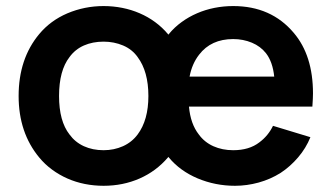

<svg xmlns="http://www.w3.org/2000/svg" viewBox="-20 -598 1095 634"><path d="M636.5 -154Q655 -128.5 684.5 -115.2Q714 -102 750 -102Q803 -102 836.5 -128Q865.5 -149.5 881.5 -182.5L1005 -145Q990.5 -109 964.5 -78.5Q938.5 -48 906.5 -27Q873 -6 834 4.8Q795 15.5 756 15.5Q691 15.5 632.5 -9Q574.5 -33.5 537.5 -78L535.5 -80L534.5 -78Q495.5 -32.5 440.8 -8.5Q386 15.5 322 15.5Q290.5 15.5 260.2 9.5Q230 3.5 202.8 -8.5Q175.5 -20.5 151.8 -38Q128 -55.5 109.5 -78Q41.5 -160 41.5 -281Q41.5 -404 109.5 -485.5Q146.5 -530 202.5 -554Q259.5 -578 322 -578Q353.5 -578 383.8 -572Q414 -566 441.2 -554.2Q468.5 -542.5 492 -525.2Q515.5 -508 534.5 -485.5L535.5 -483.5L537.5 -485.5Q556 -508 579.8 -525.2Q603.5 -542.5 630.8 -554.2Q658 -566 688.2 -572Q718.5 -578 750 -578Q875.5 -578 950 -489.5Q1013.5 -415 1013.5 -289.5Q1013.5 -282.5 1013 -271.5Q1012.5 -260.5 1011.5 -246H604Q609 -189 636.5 -154ZM637.5 -417.5Q614 -387.5 606 -345H885.5Q880.5 -393.5 858.5 -422Q840.5 -445 811.8 -457Q783 -469 750 -469Q677 -469 637.5 -417.5ZM434.5 -154Q470 -201.5 470 -281Q470 -362 434.5 -409.5Q416.5 -435 386.5 -447.8Q356.5 -460.5 322 -460.5Q286 -460.5 257 -447.8Q228 -435 209.5 -409.5Q175 -365 175 -281Q175 -198 209.5 -154Q228 -128.5 257 -115.2Q286 -102 322 -102Q356.5 -102 386 -115.2Q415.5 -128.5 434.5 -154Z"/></svg>

Font: Russisch Sans
Style: Bold
Weight: 700
Designer: Michael Sharanda (font) & Cristiano Sobral (main changes)
Foundry: Michael Sharanda
Version: Version 2.00;September 8, 2020;FontCreator 13.0.0.2681 64-bi